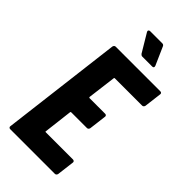

<svg xmlns="http://www.w3.org/2000/svg" viewBox="-274 -949 1011 1011"><g transform="rotate(45 232.0 -443.0)"><path d="M439 -579H236Q231 -579 231 -574L211 -416Q211 -411 215 -411H332Q337 -411 340 -407.5Q343 -404 342 -399L330 -302Q329 -297 325.5 -293.5Q322 -290 317 -290H201Q195 -290 195 -285L176 -126Q174 -121 180 -121H382Q387 -121 390.5 -117.5Q394 -114 393 -109L381 -12Q380 -7 376.5 -3.5Q373 0 368 0H35Q30 0 27 -3.5Q24 -7 25 -12L108 -688Q109 -693 112.5 -696.5Q116 -700 121 -700H454Q459 -700 462 -696.5Q465 -693 464 -688L452 -591Q451 -586 447.5 -582.5Q444 -579 439 -579ZM341 -770Q341 -762 330 -762H257Q250 -762 244 -769L183 -871Q181 -875 181 -878Q181 -881 184 -883.5Q187 -886 192 -886H282Q291 -886 295 -878L340 -776Q341 -774 341 -770Z"/></g></svg>

Font: Barlow Condensed
Style: Bold Italic
Weight: 700
Width: 3
Italic angle: -7°
Designer: Jeremy Tribby
Foundry: Tribby Type
Version: Version 1.408